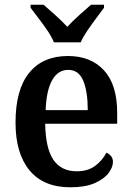

<svg xmlns="http://www.w3.org/2000/svg" viewBox="-20 -786 560 816"><path d="M279 10Q165 10 105.5 -62Q46 -134 46 -265Q46 -405 104 -476.5Q162 -548 269 -548Q366 -548 422 -487Q478 -426 478 -307V-260H172Q174 -154 207.5 -106Q241 -58 306 -58Q354 -58 385 -81.5Q416 -105 432 -137Q443 -133 451.5 -123Q460 -113 460 -98Q460 -75 441 -50Q422 -25 382 -7.5Q342 10 279 10ZM353 -318Q353 -396 334 -442.5Q315 -489 270 -489Q226 -489 201.5 -445Q177 -401 174 -318ZM209 -606Q200 -629 182 -655.5Q164 -682 144 -708Q124 -734 110 -753V-766H165Q187 -747 216 -721Q245 -695 266 -672Q287 -695 316 -721Q345 -747 367 -766H422V-753Q408 -734 388.5 -708Q369 -682 351 -655.5Q333 -629 323 -606Z"/></svg>

Font: Noto Serif Ethiopic SemiCondensed SemiBold
Style: Regular
Weight: 600
Width: 4
Designer: Monotype Design Team
Foundry: Monotype Imaging Inc.
Version: Version 2.102; ttfautohint (v1.8.4.7-5d5b)